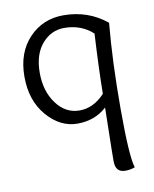

<svg xmlns="http://www.w3.org/2000/svg" viewBox="-82 -538 683 853"><g transform="rotate(-10 259.0 -111.0)"><path d="M374 -39Q320 10 242 10Q164 10 104.5 -59Q45 -128 45 -236Q45 -344 107 -409.5Q169 -475 262 -475Q374 -475 457 -407Q441 -236 441 -20.5Q441 195 458 245Q438 253 414 253Q370 253 370 202.5Q370 152 372 69Q374 -14 374 -39ZM256 -419Q197 -419 156 -371.5Q115 -324 115 -241Q115 -158 156.5 -102Q198 -46 261 -46Q324 -46 375 -101Q376 -209 385 -371Q333 -419 256 -419Z"/></g></svg>

Font: Overlock
Style: Regular
Weight: 400
Designer: Dario Muhafara
Foundry: Dario Manuel Muhafara
Version: Version 1.001